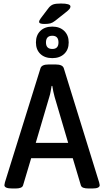

<svg xmlns="http://www.w3.org/2000/svg" viewBox="-20 -1068 592 1090"><path d="M49 2Q5 2 5 -17Q5 -21 8 -33L210 -681Q217 -702 256 -702H296Q335 -702 342 -681L543 -32Q546 -21 546 -17Q546 2 505 2H482Q465 2 453.5 -2Q442 -6 439 -16L393 -170H157L111 -16Q108 -6 96.5 -2Q85 2 70 2ZM260 -518 183 -257H367L290 -518Q286 -533 282.5 -549Q279 -565 277 -580H273Q270 -565 267.5 -549Q265 -533 260 -518ZM277 -738Q234 -738 209 -762Q184 -786 184 -827Q184 -868 209 -892.5Q234 -917 277 -917Q319 -917 344.5 -892.5Q370 -868 370 -827Q370 -786 344.5 -762Q319 -738 277 -738ZM277 -790Q312 -790 312 -827Q312 -865 277 -865Q241 -865 241 -827Q241 -790 277 -790ZM232 -932Q202 -932 202 -944Q202 -952 212 -965L256 -1023Q268 -1038 282.5 -1043Q297 -1048 326 -1048Q380 -1048 380 -1031Q380 -1024 374 -1016.5Q368 -1009 351 -996L293 -950Q279 -939 266.5 -935.5Q254 -932 232 -932Z"/></svg>

Font: Asap Semi Condensed Medium
Style: Regular
Weight: 500
Width: 4
Designer: Pablo Cosgaya
Foundry: Omnibus-Type
Version: Version 3.001; ttfautohint (v1.8.4.7-5d5b)